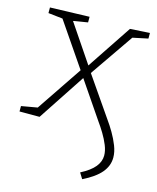

<svg xmlns="http://www.w3.org/2000/svg" viewBox="-114 -608 757 925"><g transform="rotate(15 264.0 -145.5)"><path d="M9 0V-27L89 -41L242 -268L93 -486L21 -494V-522L217 -528V-500L145 -488L272 -300L420 -522L518 -528V-500L442 -484L293 -268L429 -71Q445 -49 462 -20Q479 9 491 39.5Q503 70 503 98Q503 139 474.5 173Q446 207 385 237L367 208Q415 183 436.5 156.5Q458 130 458 100Q458 76 447 49Q436 22 420 -4.5Q404 -31 388 -53L264 -235L109 0Z"/></g></svg>

Font: Bitter Light
Style: Regular
Weight: 300
Designer: Sol Matas, and Bitter project Authors
Foundry: Sol Matas
Version: Version 2.001